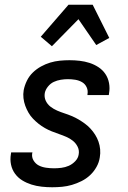

<svg xmlns="http://www.w3.org/2000/svg" viewBox="-20 -782 540 810"><path d="M200 8Q178 8 155.5 5.5Q133 3 112.5 -3.5Q92 -10 74 -21Q56 -32 43.5 -49Q31 -66 26.5 -87.5Q22 -109 26 -132L27 -139H117L116 -136Q113 -119 121.5 -105Q130 -91 143.5 -84Q157 -77 174 -74.5Q191 -72 208 -72Q223 -72 239 -74Q255 -76 270 -82.5Q285 -89 297.5 -102Q310 -115 312 -131Q315 -148 307.5 -163Q300 -178 287.5 -188Q275 -198 260 -204.5Q245 -211 229 -216.5Q213 -222 198 -228Q183 -234 169 -242Q155 -250 142.5 -260Q130 -270 119 -281.5Q108 -293 100 -307Q92 -321 86.5 -336Q81 -351 79 -368Q77 -385 80 -402Q84 -422 93.5 -441.5Q103 -461 118.5 -476Q134 -491 153 -501.5Q172 -512 192 -518Q212 -524 232.5 -526Q253 -528 273 -528Q295 -528 316.5 -525.5Q338 -523 358 -516.5Q378 -510 395.5 -498.5Q413 -487 424.5 -470Q436 -453 440 -431.5Q444 -410 440 -388L439 -381H349V-384Q352 -400 345.5 -414Q339 -428 326 -435.5Q313 -443 297.5 -445.5Q282 -448 266 -448Q252 -448 236.5 -445.5Q221 -443 207 -436.5Q193 -430 182.5 -417Q172 -404 169 -390Q166 -372 173 -357Q180 -342 193 -332Q206 -322 221 -315.5Q236 -309 251.5 -304Q267 -299 282.5 -292.5Q298 -286 311.5 -278Q325 -270 338 -260.5Q351 -251 362 -239Q373 -227 381.5 -213.5Q390 -200 395.5 -184.5Q401 -169 402.5 -152Q404 -135 401 -118Q398 -97 387 -77.5Q376 -58 360 -43Q344 -28 324 -18Q304 -8 283.5 -2Q263 4 242 6Q221 8 200 8ZM199 -587 152 -627 269 -762H371L441 -622L386 -592L311 -701Z"/></svg>

Font: Iosevka Medium
Style: Italic
Weight: 500
Italic angle: -9°
Monospace: yes
Designer: Belleve Invis
Foundry: Belleve Invis
Version: Version 32.5.0; ttfautohint (v1.8.4)